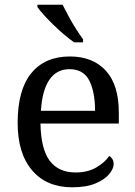

<svg xmlns="http://www.w3.org/2000/svg" viewBox="-20 -786 575 816"><path d="M287 10Q178 10 116.5 -62Q55 -134 55 -264Q55 -404 113 -475Q171 -546 277 -546Q374 -546 429.5 -486Q485 -426 485 -307V-261H152Q154 -152 191.5 -102.5Q229 -53 301 -53Q353 -53 389.5 -74.5Q426 -96 444 -123Q451 -120 457 -111Q463 -102 463 -89Q463 -69 444 -46Q425 -23 386 -6.5Q347 10 287 10ZM384 -315Q384 -395 359.5 -443.5Q335 -492 275 -492Q220 -492 189.5 -446.5Q159 -401 154 -315ZM295 -606Q275 -620 252 -639.5Q229 -659 206.5 -681Q184 -703 166 -723Q148 -743 139 -756V-766H246Q257 -744 271.5 -717Q286 -690 302.5 -664Q319 -638 333 -619V-606Z"/></svg>

Font: Noto Serif Georgian
Style: Regular
Weight: 400
Designer: Monotype Design Team, Akaki Razmadze
Foundry: Google LLC
Version: Version 2.002